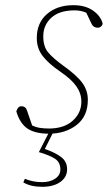

<svg xmlns="http://www.w3.org/2000/svg" viewBox="-20 -503 416 741"><path d="M319 -118Q319 -54 275.5 -20.5Q232 13 169 13Q116 13 86.5 -6.5Q57 -26 43 -73Q45 -81 50 -87Q55 -93 62 -93Q79 -93 84 -77L104 -19Q118 -12 134 -9.5Q150 -7 169 -7Q227 -7 260.5 -37Q294 -67 294 -111Q294 -142 275 -169.5Q256 -197 212 -227Q168 -257 145 -286.5Q122 -316 122 -356Q122 -415 161.5 -449Q201 -483 263 -483Q309 -483 338.5 -462.5Q368 -442 376 -413Q376 -406 370 -401Q364 -396 357 -396Q350 -396 343.5 -399.5Q337 -403 332 -414L313 -454Q292 -463 268 -463Q209 -463 178 -434.5Q147 -406 147 -363Q147 -323 166 -300.5Q185 -278 225 -249Q278 -211 298.5 -182Q319 -153 319 -118ZM130 84 173 0H189L153 72Q194 86 216.5 103.5Q239 121 239 150Q239 181 212.5 199.5Q186 218 143 218Q99 218 70 201L76 187Q107 200 143 200Q173 200 193 186.5Q213 173 213 151Q213 124 193.5 110.5Q174 97 130 84Z"/></svg>

Font: Source Serif Pro ExtraLight
Style: Italic
Weight: 200
Italic angle: -12°
Designer: Frank Grießhammer
Foundry: Adobe Systems Incorporated
Version: Version 3.001;hotconv 1.0.111;makeotfexe 2.5.65597